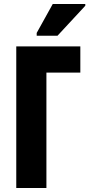

<svg xmlns="http://www.w3.org/2000/svg" viewBox="-20 -948 460 968"><path d="M62 0V-714H385V-582H214V0ZM165 -768V-782L246 -928H410V-919L270 -768Z"/></svg>

Font: Noto Sans ExtraCondensed ExtraBold
Style: Regular
Weight: 800
Width: 2
Designer: Monotype Design Team
Foundry: Monotype Imaging Inc.
Version: Version 2.013; ttfautohint (v1.8.4.7-5d5b)